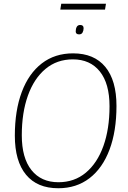

<svg xmlns="http://www.w3.org/2000/svg" viewBox="-20 -993 679 1022"><path d="M290 9Q178 9 118.5 -63Q59 -135 59 -271Q59 -405 96 -503.5Q133 -602 202.5 -655.5Q272 -709 369 -709Q481 -709 540.5 -637Q600 -565 600 -429Q600 -295 563 -196.5Q526 -98 456.5 -44.5Q387 9 290 9ZM291 -23Q376 -23 437 -74Q498 -125 530.5 -216Q563 -307 563 -427Q563 -548 511.5 -612.5Q460 -677 368 -677Q283 -677 222 -626Q161 -575 128.5 -484Q96 -393 96 -273Q96 -152 147.5 -87.5Q199 -23 291 -23ZM401 -810Q383 -810 383 -826Q383 -840 388.5 -850Q394 -860 407 -860Q425 -860 425 -843Q425 -830 419.5 -820Q414 -810 401 -810ZM301 -942 306 -973H544L539 -942Z"/></svg>

Font: Georama ExtraLight
Style: Italic
Weight: 200
Italic angle: -9°
Designer: Jean-Baptiste Levee
Foundry: Production Type
Version: Version 1.000